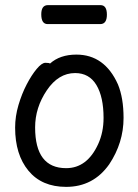

<svg xmlns="http://www.w3.org/2000/svg" viewBox="-20 -705 540 749"><path d="M238 24Q143 24 91 -39Q39 -102 39 -207Q39 -251 52 -295Q65 -339 84 -375.5Q103 -412 123 -436Q143 -460 157 -460Q173 -460 175 -457Q214 -492 278 -492Q388 -492 440 -376Q462 -323 462 -245Q462 -148 406 -64Q344 24 238 24ZM238 -49Q320 -49 363 -143Q384 -189 384 -245Q384 -327 356 -373.5Q328 -420 273 -420Q208 -420 162.5 -352.5Q117 -285 117 -208Q117 -49 238 -49ZM166 -611Q141 -611 141 -649Q141 -685 167 -685H372Q397 -685 397 -648Q397 -611 371 -611Z"/></svg>

Font: LXGW WenKai Mono Medium
Style: Regular
Weight: 500
Monospace: yes
Designer: LXGW / Fontworks Inc.
Foundry: LXGW / Fontworks Inc.
Version: Version 1.520; June 14, 2025